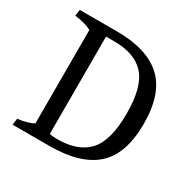

<svg xmlns="http://www.w3.org/2000/svg" viewBox="-150 -815 961 963"><g transform="rotate(30 331.0 -333.5)"><path d="M260 -667Q435 -667 522 -587Q609 -507 609 -332.5Q609 -158 521.5 -79Q434 0 254 0H41L46 -37Q107 -45 137 -63V-604Q102 -623 40 -631L45 -667ZM274 -617H226V-53Q243 -49 271 -49Q391 -49 450 -113.5Q509 -178 509 -333.5Q509 -489 451 -553Q393 -617 274 -617Z"/></g></svg>

Font: Caladea
Style: Regular
Weight: 400
Designer: Carolina Giovagnoli and Andres Torresi
Foundry: Carolina Giovagnoli and Andres Torresi
Version: Version 1.002